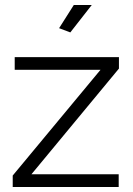

<svg xmlns="http://www.w3.org/2000/svg" viewBox="-20 -750 532 770"><path d="M262 -620 217 -637 276 -730H348ZM31 -46 383 -470H39V-521H457V-475L106 -51H456V0H31Z"/></svg>

Font: IngvarSans
Style: Regular
Weight: 400
Version: Version 1.000